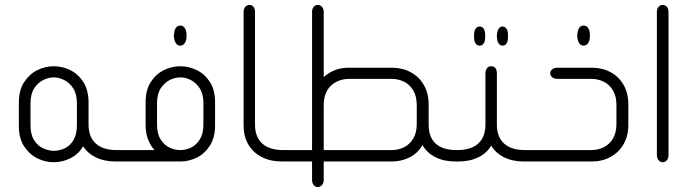

<svg xmlns="http://www.w3.org/2000/svg" viewBox="-20 -651 2772 774"><path d="M458 -46V0H446Q400 0 366.5 -16.5Q333 -33 315 -61Q297 -30 264.5 -13.5Q232 3 197 3Q162 3 130 -13Q98 -29 77 -61.5Q56 -94 56 -143V-237Q56 -287 77 -319.5Q98 -352 130 -368Q162 -384 197 -384Q232 -384 264 -368Q296 -352 316.5 -319.5Q337 -287 337 -237V-149Q337 -99 366 -72.5Q395 -46 450 -46ZM290 -146V-234Q290 -272 275.5 -294.5Q261 -317 239.5 -328Q218 -339 197 -339Q175 -339 153.5 -328Q132 -317 117.5 -294.5Q103 -272 103 -234V-146Q103 -109 117.5 -86Q132 -63 154 -53Q176 -43 198 -43Q219 -43 240.5 -53Q262 -63 276 -86Q290 -109 290 -146Z M707 -467Q695 -467 688.5 -477.5Q682 -488 681 -505V-509Q682 -528 688.5 -538Q695 -548 707 -548Q718 -548 725 -538Q732 -528 732 -509V-505Q732 -488 725 -477.5Q718 -467 707 -467ZM446 0V-46H603Q587 -63 577 -88.5Q567 -114 567 -146V-238Q567 -288 587.5 -320Q608 -352 640 -368Q672 -384 707 -384Q742 -384 774 -368Q806 -352 826.5 -320Q847 -288 847 -238V-146Q847 -97 826.5 -64.5Q806 -32 774 -16Q742 0 707 0ZM707 -46Q729 -46 750 -56Q771 -66 785.5 -89Q800 -112 800 -149V-234Q800 -272 785.5 -294.5Q771 -317 750 -328Q729 -339 707 -339Q685 -339 663.5 -328Q642 -317 627.5 -294.5Q613 -272 613 -234V-149Q613 -112 627.5 -89Q642 -66 663.5 -56Q685 -46 707 -46Z M1129 0H1118Q1069 0 1034 -18.5Q999 -37 980.5 -69.5Q962 -102 962 -146V-602Q962 -616 969 -623.5Q976 -631 985 -631Q996 -631 1002 -623.5Q1008 -616 1008 -602V-149Q1008 -99 1037 -72.5Q1066 -46 1122 -46H1129Z M1828 -46V0H1817Q1770 0 1736 -17Q1702 -34 1683 -66Q1665 -34 1632 -17Q1599 0 1559 0H1285V74Q1285 87 1278 95Q1271 103 1261 103Q1251 103 1244.5 95Q1238 87 1238 74V0H1117V-46H1238V-602Q1238 -616 1244.5 -623.5Q1251 -631 1261 -631Q1271 -631 1278 -623.5Q1285 -616 1285 -602V-340Q1304 -358 1329.5 -368Q1355 -378 1385 -378H1559Q1602 -378 1635.5 -360Q1669 -342 1688.5 -308.5Q1708 -275 1708 -230V-148Q1708 -98 1736.5 -72Q1765 -46 1821 -46ZM1285 -46H1559Q1586 -46 1609 -57.5Q1632 -69 1646 -92.5Q1660 -116 1660 -151V-227Q1660 -263 1646 -286.5Q1632 -310 1609 -321.5Q1586 -333 1559 -333H1386Q1360 -333 1336.5 -321.5Q1313 -310 1299 -286.5Q1285 -263 1285 -227Z M1914 -467Q1903 -467 1897 -476Q1891 -485 1891 -503V-507Q1891 -526 1897 -535Q1903 -544 1914 -544Q1924 -544 1930 -535Q1936 -526 1936 -507V-503Q1936 -485 1930 -476Q1924 -467 1914 -467ZM2006 -467Q1996 -467 1990 -476Q1984 -485 1983 -503V-507Q1984 -526 1990 -535Q1996 -544 2006 -544Q2016 -544 2022 -535Q2028 -526 2028 -507V-503Q2028 -485 2022 -476Q2016 -467 2006 -467ZM2104 -46V0H2092Q2046 0 2012 -17Q1978 -34 1960 -64Q1943 -34 1908.5 -17Q1874 0 1828 0H1816V-46H1823Q1879 -46 1908 -72.5Q1937 -99 1937 -149V-355Q1937 -369 1943.5 -376.5Q1950 -384 1960 -384Q1971 -384 1977 -376.5Q1983 -369 1983 -355V-149Q1983 -99 2012 -72.5Q2041 -46 2097 -46Z M2333 -467Q2321 -467 2314.5 -477.5Q2308 -488 2307 -505V-509Q2308 -528 2314.5 -538Q2321 -548 2333 -548Q2344 -548 2351 -538Q2358 -528 2358 -509V-505Q2358 -488 2351 -477.5Q2344 -467 2333 -467ZM2092 0V-46H2364Q2391 -46 2414 -57.5Q2437 -69 2451 -92.5Q2465 -116 2465 -151V-227Q2465 -263 2451 -286.5Q2437 -310 2414 -321.5Q2391 -333 2364 -333H2227Q2214 -333 2206 -339.5Q2198 -346 2198 -356Q2198 -365 2206 -371.5Q2214 -378 2227 -378H2366Q2408 -378 2441.5 -360Q2475 -342 2494 -308.5Q2513 -275 2513 -230V-148Q2513 -103 2494 -70Q2475 -37 2441.5 -18.5Q2408 0 2366 0Z M2628 -602Q2628 -616 2635 -623.5Q2642 -631 2651 -631Q2662 -631 2668.5 -623.5Q2675 -616 2675 -602V-27Q2675 -13 2668.5 -5Q2662 3 2651 3Q2642 3 2635 -5Q2628 -13 2628 -27Z"/></svg>

Font: Beiruti Light
Style: Regular
Weight: 300
Designer: Arlette Boutros
Foundry: Boutros
Version: Version 1.41